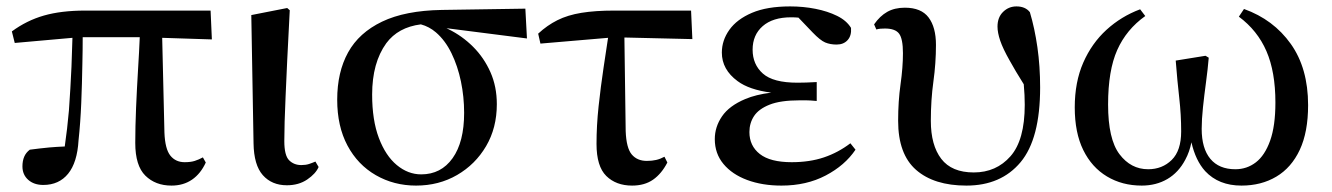

<svg xmlns="http://www.w3.org/2000/svg" viewBox="-20 -563 4155 599"><path d="M115 14Q86 14 68 -2Q50 -18 50 -44Q50 -61 55.5 -74Q61 -87 73 -96Q103 -100 134 -103Q157 -105 182 -106Q190 -161 195 -218Q200 -288 203 -355Q205 -402 206 -445L26 -429L17 -465Q63 -499 117 -514.5Q171 -530 246 -530H637L641 -440L486 -445L493 -149Q495 -98 511.5 -77.5Q528 -57 556 -57Q575 -57 587.5 -61Q600 -65 613 -72L622 -56Q606 -21 579 -2.5Q552 16 515 16Q465 16 433.5 -15Q402 -46 402 -117Q402 -167 404.5 -226.5Q407 -286 411 -352Q414 -399 416 -447H238Q238 -407 237 -365Q236 -303 233.5 -242Q231 -181 225 -125Q221 -56 192.5 -21Q164 14 115 14Z M875 15Q828 15 800 -16.5Q772 -48 771 -116L764 -516L876 -538L884 -531Q879 -439 876 -374Q873 -309 871 -263Q869 -217 868 -183.5Q867 -150 867 -123Q867 -78 882 -63Q897 -48 920 -48Q934 -48 944.5 -51.5Q955 -55 964 -59L974 -42Q965 -21 938.5 -3Q912 15 875 15Z M1278 16Q1209 16 1152.5 -16.5Q1096 -49 1064 -109Q1032 -169 1032 -252Q1032 -338 1066 -399.5Q1100 -461 1172 -495.5Q1244 -530 1358 -532L1619 -536L1624 -443L1373 -475Q1376 -473 1379 -472Q1422 -451 1456 -417Q1490 -383 1510 -338Q1530 -293 1530 -238Q1530 -164 1496.5 -107Q1463 -50 1406 -17Q1349 16 1278 16ZM1293 -487Q1222 -478 1185 -428Q1141 -367 1141 -268Q1141 -188 1162 -132.5Q1183 -77 1218 -48Q1253 -19 1294 -19Q1356 -19 1392 -69.5Q1428 -120 1428 -211Q1428 -261 1418 -309Q1408 -357 1388.5 -397Q1369 -437 1340 -462Q1319 -480 1293 -487Z M1666 -427 1659 -458Q1687 -484 1719 -500Q1751 -516 1794 -523Q1837 -530 1896 -530H2136L2140 -441L1928 -446L1932 -154Q1934 -101 1951 -81Q1968 -61 1998 -61Q2014 -61 2027 -64Q2040 -67 2053 -74L2062 -56Q2044 -21 2017.5 -2.5Q1991 16 1952 16Q1902 16 1871.5 -14Q1841 -44 1841 -114Q1841 -171 1847.5 -231.5Q1854 -292 1863 -352Q1870 -401 1877 -445Z M2418 16Q2358 16 2311 -1.5Q2264 -19 2237 -51.5Q2210 -84 2210 -129Q2210 -167 2232.5 -200Q2255 -233 2305 -254Q2338 -268 2386 -274Q2317 -283 2281 -310Q2232 -346 2232 -399Q2232 -437 2255.5 -470Q2279 -503 2326 -523Q2373 -543 2445 -543Q2486 -543 2524 -535.5Q2562 -528 2591.5 -513.5Q2621 -499 2635 -476Q2637 -452 2624.5 -438Q2612 -424 2590 -424Q2570 -424 2554.5 -430.5Q2539 -437 2515 -462L2471 -508Q2460 -509 2448 -509Q2391 -509 2359.5 -481.5Q2328 -454 2328 -408Q2328 -362 2360 -333.5Q2392 -305 2468 -305Q2482 -305 2495.5 -305.5Q2509 -306 2528 -307V-248Q2506 -250 2495 -250H2475Q2415 -250 2381 -236.5Q2347 -223 2332.5 -201Q2318 -179 2318 -151Q2318 -108 2350.5 -82.5Q2383 -57 2450 -57Q2506 -57 2550.5 -72Q2595 -87 2633 -116L2649 -96Q2616 -47 2556 -15.5Q2496 16 2418 16Z M2995 16Q2894 16 2838 -33Q2782 -82 2782 -186Q2782 -247 2789.5 -300Q2797 -353 2797 -397Q2797 -442 2785 -458Q2773 -474 2741 -474Q2734 -474 2727 -473.5Q2720 -473 2714 -471L2707 -487Q2725 -513 2748 -526Q2771 -539 2803 -539Q2854 -539 2877 -508.5Q2900 -478 2900 -423Q2900 -366 2892 -308.5Q2884 -251 2884 -186Q2884 -110 2916.5 -67.5Q2949 -25 3018 -25Q3088 -25 3132.5 -75.5Q3177 -126 3177 -236Q3177 -266 3174 -299Q3174 -299 3174 -300Q3147 -343 3130 -374Q3109 -411 3100.5 -436Q3092 -461 3092 -480Q3092 -509 3109.5 -526Q3127 -543 3151 -543Q3165 -543 3175.5 -538.5Q3186 -534 3193 -525Q3208 -475 3216.5 -415.5Q3225 -356 3225 -290Q3225 -130 3164 -57Q3103 16 2995 16Z M3542 16Q3481 16 3433.5 -12.5Q3386 -41 3359.5 -95Q3333 -149 3333 -228Q3333 -307 3359.5 -367.5Q3386 -428 3432 -470Q3478 -512 3537 -534L3553 -513Q3494 -471 3465.5 -407Q3437 -343 3437 -237Q3437 -129 3472.5 -82Q3508 -35 3562 -35Q3606 -35 3635.5 -64Q3665 -93 3665 -153Q3665 -205 3659 -257.5Q3653 -310 3648 -374L3741 -389L3751 -383Q3748 -347 3742.5 -306.5Q3737 -266 3733 -228Q3729 -190 3729 -161Q3729 -100 3756 -67.5Q3783 -35 3834 -35Q3870 -35 3898 -56.5Q3926 -78 3942.5 -124Q3959 -170 3959 -243Q3959 -339 3931 -403.5Q3903 -468 3845 -511L3861 -535Q3953 -502 4007 -426Q4061 -350 4061 -235Q4061 -151 4035 -95.5Q4009 -40 3962 -12Q3915 16 3853 16Q3782 16 3740 -29Q3710 -62 3697 -119Q3691 -89 3678 -65Q3657 -25 3622 -4.5Q3587 16 3542 16Z"/></svg>

Font: Early Summer Mincho SemiBold
Style: Regular
Weight: 600
Designer: GuiWonder
Version: Version 1.002